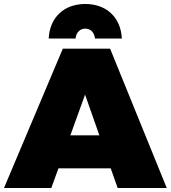

<svg xmlns="http://www.w3.org/2000/svg" viewBox="-30 -946 859 966"><path d="M399 -802C426 -802 445 -782 448 -752H583C578 -858 506 -926 399 -926C292 -926 220 -858 215 -752H350C353 -782 372 -802 399 -802ZM562 0H809L524 -701H286L-10 0H228L264 -99H527ZM324 -265 398 -470 470 -265Z"/></svg>

Font: Montserrat arm Black
Style: Regular
Weight: 900
Designer: Julieta Ulanovsky
Foundry: Julieta Ulanovsky
Version: Version 6.000;PS 006.000;hotconv 1.0.88;makeotf.lib2.5.64775